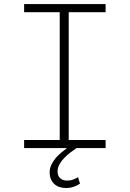

<svg xmlns="http://www.w3.org/2000/svg" viewBox="-20 -731 640 948"><path d="M99.1 -710.9V-670.9H274.9V-39.6H99.1V0H310.5Q296.4 10.7 282.2 22.7Q268.1 34.7 255.9 48.3Q242.2 64.5 233.6 82.5Q225.1 100.6 225.1 119.6Q225.1 138.2 231 152.6Q236.8 167 247.6 176.8Q257.8 187 272.7 192.1Q287.6 197.3 304.7 197.3Q326.2 197.3 343.3 191.4Q360.4 185.5 375 175.8L365.2 143.6Q354 150.9 340.1 156Q326.2 161.1 310.5 160.6Q289.1 160.2 276.9 148.7Q264.6 137.2 264.2 116.7Q264.2 97.2 273.7 80.1Q283.2 63 297.9 48.3Q311 34.2 327.1 22.2Q343.3 10.3 358.4 0H501.5V-39.6H319.3V-670.9H501.5V-710.9Z"/></svg>

Font: Roboto Mono ExtraLight
Style: Regular
Weight: 250
Monospace: yes
Designer: Google
Version: Version 3.000